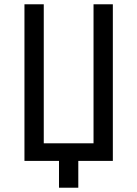

<svg xmlns="http://www.w3.org/2000/svg" viewBox="-20 -750 640 895"><path d="M345 125V0H506V-730H416V-82H184V-730H94V0H255V125Z"/></svg>

Font: Tekne LDO
Style: Regular
Weight: 400
Monospace: yes
Designer: Alessio Laiso, Mario Rullo, Paolo Rosset
Foundry: Alessio Laiso
Version: Version 1.000;hotconv 1.0.109;makeotfexe 2.5.65596